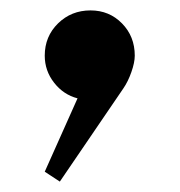

<svg xmlns="http://www.w3.org/2000/svg" viewBox="-20 -177 345 369"><path d="M95 172 66 153 129 12Q102 5 84 -18Q66 -41 66 -70Q66 -107 91.5 -132Q117 -157 154 -157Q190 -157 214.5 -132Q239 -107 239 -70Q239 -57 232.5 -38.5Q226 -20 217 -7Z"/></svg>

Font: Wittgenstein
Style: Bold
Weight: 700
Designer: Jörg Drees
Foundry: Jörg Drees
Version: Version 1.303; ttfautohint (v1.8.4.7-5d5b)